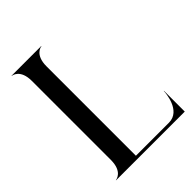

<svg xmlns="http://www.w3.org/2000/svg" viewBox="-220 -896 1013 1013"><g transform="rotate(-45 286.0 -390.0)"><path d="M458.5 -17.5H212V-685C212 -770.5 263.5 -778.5 268.5 -778.5V-780H46.5V-778.5C51.5 -778.5 103 -770.5 103 -685V-95C103 -9.5 51.5 -1.5 46.5 -1.5V0H559V-155H557.5C557.5 -142.5 549 -17.5 458.5 -17.5Z"/></g></svg>

Font: Beautique Display Thin
Style: Bold
Weight: 500
Designer: Nhat-Quang Ngo
Version: Version 1.100;Glyphs 3.2.3 (3260)